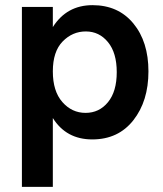

<svg xmlns="http://www.w3.org/2000/svg" viewBox="-20 -534 634 745"><path d="M223 -373Q185 -334 185 -257Q185 -180 222 -138Q259 -96 312 -96Q365 -96 399 -137.5Q433 -179 433 -254Q433 -329 399 -370.5Q365 -412 313 -412Q261 -412 223 -373ZM185 191H65V-507H185V-429Q239 -514 339 -514Q439 -514 497.5 -443Q556 -372 556 -257Q556 -142 497.5 -67.5Q439 7 338 7Q237 7 185 -76Z"/></svg>

Font: Hind Mysuru SemiBold
Style: Regular
Weight: 600
Designer: Manushi Parikh, Hitesh Malaviya
Foundry: Indian Type Foundry
Version: Version 0.703;PS 1.0;hotconv 1.0.86;makeotf.lib2.5.63406